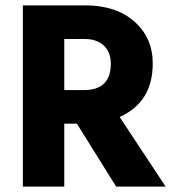

<svg xmlns="http://www.w3.org/2000/svg" viewBox="-20 -694 654 714"><path d="M219 0H65V-674H298Q411 -674 479.5 -614Q548 -554 548 -458Q548 -314 425 -259L596 0H412L266 -234H219ZM295 -549H219V-359H292Q392 -359 392 -457Q392 -500 366 -524.5Q340 -549 295 -549Z"/></svg>

Font: Hind Madurai
Style: Bold
Weight: 700
Designer: Jyotish Sonowal
Foundry: Indian Type Foundry
Version: Version 0.702;PS 1.0;hotconv 1.0.81;makeotf.lib2.5.63406